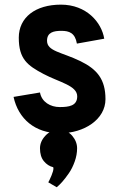

<svg xmlns="http://www.w3.org/2000/svg" viewBox="-20 -557 508 823"><path d="M167 -239.7C233.4 -204.6 311 -190.4 311 -144C311 -103 275.4 -98.1 235.8 -98.1C196.3 -98.1 158.7 -119.6 151.4 -160.6L38.1 -141.6C58.6 -47.9 129.4 14.2 236.8 14.2C341.8 14.2 432.1 -45.9 432.1 -131.8C432.1 -216.8 396.5 -259.8 324.7 -294.9C244.1 -334 181.6 -336.9 181.6 -382.3C181.6 -418.5 210 -424.8 243.2 -424.8C276.4 -424.8 301.8 -416 309.6 -370.1L426.8 -391.1C415.5 -461.4 350.6 -537.1 241.2 -537.1C131.8 -537.1 60.5 -482.4 60.5 -395.5C60.5 -303.7 97.7 -276.4 167 -239.7ZM310.5 78.6C310.5 59.1 303.2 41 289.1 24.4C274.9 7.8 254.9 0 229 0C208.5 0 190.4 7.8 174.8 24.4C159.2 41 151.4 59.1 151.4 78.6C151.4 101.6 156.7 120.1 168 133.8C179.2 147.5 192.9 156.2 208 159.7C208.5 161.1 209 162.6 209 165C209 172.4 206.1 182.1 200.7 195.3C195.3 208.5 190.4 218.3 187 224.6L223.1 245.6C230 240.2 237.8 232.4 246.6 222.7C255.4 212.9 264.6 200.7 274.9 186C285.2 171.4 293.5 154.3 300.3 135.3C307.1 116.2 310.5 97.2 310.5 78.6Z"/></svg>

Font: Tuffy
Style: Bold
Weight: 700
Designer: Thatcher Ulrich, Karoly Barta, Michael Everson
Version: Version 001.270